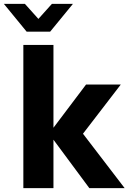

<svg xmlns="http://www.w3.org/2000/svg" viewBox="-49 -975 666 995"><path d="M72 -742H228V-313L397 -537H577L381 -282L597 0H414L228 -251V0H72ZM-29 -955H80L150 -877L220 -955H329L211 -811H89Z"/></svg>

Font: Chess Sans
Style: Bold
Weight: 700
Designer: Wolf Bōese
Foundry: Wolf Bōese
Version: Version 7.223